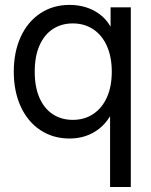

<svg xmlns="http://www.w3.org/2000/svg" viewBox="-20 -545 605 769"><path d="M420.9 204.1V-78.1H419.9Q401.9 -48.8 377 -29.3Q352.1 -9.8 322.3 0Q292.5 9.8 258.8 9.8Q192.4 9.8 141.6 -23.9Q90.8 -57.6 63 -118.4Q35.2 -179.2 35.2 -257.8Q35.2 -336.9 63 -397.5Q90.8 -458 141.6 -491.7Q192.4 -525.4 258.8 -525.4Q293 -525.4 324 -515.9Q355 -506.3 380.4 -487.1Q405.8 -467.8 421.9 -439.5H422.9V-515.6H503.9V204.1ZM427.7 -257.8Q427.7 -315.9 408.7 -359.6Q389.6 -403.3 354.2 -427.2Q318.8 -451.2 271.5 -451.2Q226.6 -451.2 192.1 -429Q157.7 -406.7 138.4 -363.3Q119.1 -319.8 119.1 -257.8Q119.1 -195.8 138.4 -152.6Q157.7 -109.4 191.9 -87.2Q226.1 -64.9 271.5 -64.9Q318.8 -64.9 354.2 -88.9Q389.6 -112.8 408.7 -156.2Q427.7 -199.7 427.7 -257.8Z"/></svg>

Font: Intratopia Thin
Style: Regular
Weight: 100
Designer: Rasmus Andersson
Foundry: rsms
Version: Version 3.000;Glyphs 3.2.3 (3260)